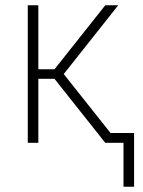

<svg xmlns="http://www.w3.org/2000/svg" viewBox="-20 -540 540 726"><path d="M487 166H447V0H378L186 -242H125V0H85V-520H125V-278H186L378 -520H427L221 -260L398 -37H487Z"/></svg>

Font: Iosevka Extralight
Style: Regular
Weight: 200
Monospace: yes
Designer: Belleve Invis
Foundry: Belleve Invis
Version: Version 32.0.1; ttfautohint (v1.8.4)